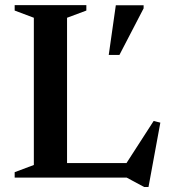

<svg xmlns="http://www.w3.org/2000/svg" viewBox="-20 -690 658 746"><path d="M557 36.5H540L472 0H37V-21L111.5 -49V-621L37 -649V-670H315.5V-649L240.5 -621V-56.5H471.5L577 -220L603 -213.5ZM402.5 -476.5 430 -669.5H538V-657.5L444 -476.5Z"/></svg>

Font: Newsreader Text SemiBold
Style: Regular
Weight: 600
Designer: Hugues Gentile
Foundry: Production Type
Version: Version 1.001